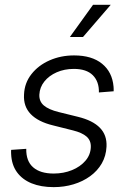

<svg xmlns="http://www.w3.org/2000/svg" viewBox="-20 -769 528 800"><path d="M203.6 10.7Q150.9 10.7 111.8 -5.1Q72.8 -21 50.5 -51.8Q28.3 -82.5 26.4 -127.4Q25.9 -131.8 26.1 -135.7Q26.4 -139.6 26.4 -144.5L89.4 -148.9Q88.4 -97.7 118.2 -71.8Q147.9 -45.9 203.6 -45.9Q245.1 -45.9 279.8 -60.1Q314.5 -74.2 335.9 -99.1Q357.4 -124 358.4 -156.2Q359.4 -183.6 340.6 -200Q321.8 -216.3 284.2 -225.6L200.7 -246.6Q138.7 -261.7 107.9 -293.7Q77.1 -325.7 80.1 -375Q82 -423.3 111.1 -460.2Q140.1 -497.1 186.8 -517.6Q233.4 -538.1 288.6 -538.1Q362.8 -538.1 405.3 -503.4Q447.8 -468.8 453.1 -408.2Q453.6 -403.3 453.6 -398.7Q453.6 -394 453.6 -388.7L392.1 -383.8Q393.1 -429.2 366.7 -455.6Q340.3 -481.9 287.6 -481.9Q248.5 -481.9 216.3 -467.8Q184.1 -453.6 164.8 -429.4Q145.5 -405.3 144 -375Q142.6 -346.7 162.6 -329.6Q182.6 -312.5 224.1 -302.2L305.2 -282.2Q366.7 -267.1 396.5 -236.3Q426.3 -205.6 423.8 -157.7Q421.9 -119.1 404.1 -88.1Q386.2 -57.1 355.7 -34.9Q325.2 -12.7 286.1 -1Q247.1 10.7 203.6 10.7ZM271 -614.7 367.7 -749H441.4L325.7 -614.7Z"/></svg>

Font: Inter 24pt Light
Style: Italic
Weight: 300
Italic angle: -9.3988°
Designer: Rasmus Andersson
Foundry: rsms
Version: Version 4.001;git-66647c0bb